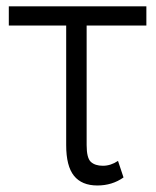

<svg xmlns="http://www.w3.org/2000/svg" viewBox="-20 -565 482 595"><path d="M433.6 -545.4V-485.8H248.5V-115.2Q248.5 -75.2 261.7 -63.2Q274.9 -51.3 298.8 -51.3Q323.2 -51.3 345.7 -66.4L362.8 -15.1Q327.6 9.8 281.7 9.8Q233.4 9.8 209.2 -20.3Q185.1 -50.3 185.1 -115.2V-485.8H7.3V-545.4Z"/></svg>

Font: Interop Light
Style: Regular
Weight: 300
Designer: Rasmus Andersson, Google, Jang Haemin
Foundry: jhaemin
Version: Version 1.007